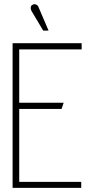

<svg xmlns="http://www.w3.org/2000/svg" viewBox="-20 -909 443 929"><path d="M167 -873Q165 -880 160.5 -883.5Q156 -887 150 -888.5Q144 -890 138 -886Q132 -884 130 -878.5Q128 -873 129 -866.5Q130 -860 133 -855L189 -761H215ZM41 0H373V-29H73V-382H278L288 -412H73V-670H375V-700H41Z"/></svg>

Font: Advent Pro ExtraLight
Style: Regular
Weight: 250
Version: Version 3.000